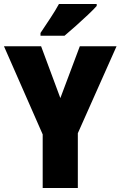

<svg xmlns="http://www.w3.org/2000/svg" viewBox="-20 -947 607 967"><path d="M284 -453 382 -714H567L372 -276V0H195V-270L0 -714H187ZM467 -917Q451 -899 422.5 -872Q394 -845 362.5 -817Q331 -789 305 -767H184V-781Q208 -817 233.5 -855.5Q259 -894 277 -927H467Z"/></svg>

Font: Noto Sans Gujarati UI Condensed Black
Style: Regular
Weight: 900
Width: 3
Designer: Jelle Bosma - Monotype Design Team, Universal Thirst
Foundry: Monotype Imaging Inc.
Version: Version 2.106; ttfautohint (v1.8.4.7-5d5b)